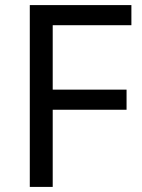

<svg xmlns="http://www.w3.org/2000/svg" viewBox="-20 -734 559 754"><path d="M187 0H97V-714H496V-635H187V-382H477V-303H187Z"/></svg>

Font: Go Noto Current
Style: Regular
Weight: 400
Designer: Monotype Design Team
Foundry: Monotype Imaging Inc.
Version: Version 2.007; ttfautohint (v1.8) -l 8 -r 50 -G 200 -x 14 -D